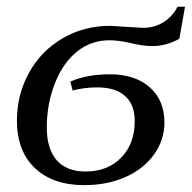

<svg xmlns="http://www.w3.org/2000/svg" viewBox="-20 -535 564 565"><path d="M227.5 9.8Q135.7 9.8 82.8 -40.3Q29.8 -90.3 29.8 -180.2Q29.8 -256.3 65.2 -320.6Q100.6 -384.8 163.6 -421.9Q226.6 -459 304.2 -459L350.6 -456.1L400.4 -453.1Q435.5 -453.1 461.9 -470.2Q488.3 -487.3 502.4 -515.1H524.4L507.8 -420.9Q469.2 -399.4 428.2 -399.4Q400.4 -399.4 364.7 -408.2Q329.1 -416.5 301.8 -416.5Q248.5 -416.5 207.3 -383.8Q166 -351.1 141.8 -290.3Q117.7 -229.5 117.7 -159.7Q117.7 -97.2 146.7 -63.7Q175.8 -30.3 231.9 -30.3Q296.9 -30.3 336.7 -71.3Q376.5 -112.3 376.5 -178.2Q376.5 -227.1 348.1 -252.4Q319.8 -277.8 267.1 -277.8Q226.6 -277.8 193.8 -268.6L187 -294.9Q236.3 -316.4 303.2 -316.4Q377.4 -316.4 420.7 -278.1Q463.9 -239.7 463.9 -174.3Q463.9 -124 433.8 -81.3Q403.8 -38.6 350.1 -14.4Q296.4 9.8 227.5 9.8Z"/></svg>

Font: Tinos
Style: Italic
Weight: 400
Italic angle: -16.333°
Designer: Steve Matteson
Foundry: Monotype Imaging Inc.
Version: Version 1.32